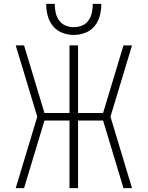

<svg xmlns="http://www.w3.org/2000/svg" viewBox="-20 -969 760 989"><path d="M61 0H104L209 -348H338V0H382V-348H511L616 0H660L549 -368L660 -735H616L511 -387H382V-735H338V-387H209L104 -735H61L172 -368ZM360 -789Q390 -789 419 -800Q448 -811 467.5 -835Q487 -859 494.5 -889Q502 -919 502 -949H458Q458 -927 453.5 -905Q449 -883 436.5 -864.5Q424 -846 403 -837.5Q382 -829 360 -829Q338 -829 317.5 -837.5Q297 -846 284 -864.5Q271 -883 266.5 -905Q262 -927 262 -949H218Q218 -919 225.5 -889Q233 -859 252.5 -835Q272 -811 301 -800Q330 -789 360 -789Z"/></svg>

Font: Iosevka Sparkle Extralight
Style: Regular
Weight: 200
Designer: Belleve Invis
Foundry: Belleve Invis
Version: Version 4.5.0; ttfautohint (v1.8.3)